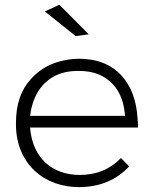

<svg xmlns="http://www.w3.org/2000/svg" viewBox="-20 -766 628 788"><path d="M303 2Q253 2 206.2 -14.5Q159.5 -31 123.5 -64Q87.5 -97 66.5 -145.8Q45.5 -194.5 45.5 -257V-261.5Q45.5 -375 106 -440.5Q176.5 -521 302.5 -525Q416.5 -525 480 -454.5Q538 -389.5 544.5 -280.5Q546.5 -261.5 546.5 -242.5H103.5Q107 -195.5 123.8 -158.8Q140.5 -122 167.5 -97.5Q194.5 -73 230.2 -60.5Q266 -48 307 -48Q410 -48 476.5 -117.5L510 -83Q430.5 2 303 2ZM493 -290.5Q484.5 -416.5 385.5 -460.5Q350.5 -475 302.5 -475Q241 -475 199.2 -451.2Q157.5 -427.5 133.8 -386Q110 -344.5 103.5 -290.5ZM290.5 -618 164 -719 223.5 -746.5 344.5 -625Z"/></svg>

Font: Argentum Novus Light
Style: Regular
Weight: 300
Designer: Julieta Ulanovsky (font) & Cristiano Sobral (main changes)
Foundry: Julieta Ulanovsky (font) & Cristiano Sobral (main changes)
Version: Version 3.00;November 27, 2020;FontCreator 13.0.0.2655 64-bi